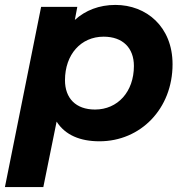

<svg xmlns="http://www.w3.org/2000/svg" viewBox="-38 -566 755 780"><path d="M431 -546C365 -546 309 -524 266 -485L276 -538H129L-18 194H138L192 -72C227 -17 288 8 366 8C533 8 663 -124 663 -305C663 -458 556 -546 431 -546ZM348 -121C270 -121 226 -167 226 -240C226 -345 291 -417 383 -417C461 -417 506 -371 506 -298C506 -193 440 -121 348 -121Z"/></svg>

Font: AWKNG-Font
Style: Bold Italic
Weight: 700
Italic angle: -11.3°
Designer: Awakening Church
Foundry: Awakening Church
Version: Version 1.700;PS 001.700;hotconv 1.0.88;makeotf.lib2.5.64775